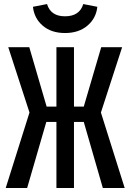

<svg xmlns="http://www.w3.org/2000/svg" viewBox="-20 -945 655 965"><path d="M263.6 -332.3H212.8L116.4 0H8.7L128.2 -379.5L21.5 -707.7H127.2L214.4 -409.2H263.6V-707.7H351.8V-409.2H401L488.7 -707.7H593.8L487.2 -379.5L606.7 0H496.9L401 -332.3H351.8V0H263.6ZM306.7 -779Q237.9 -779 194.9 -815.9Q151.8 -852.8 145.6 -910.8L216.4 -924.6Q234.9 -863.1 306.7 -863.1Q380 -863.1 398.5 -924.6L469.2 -910.8Q463.1 -852.8 419.2 -815.9Q375.4 -779 306.7 -779Z"/></svg>

Font: Fira Code Medium
Style: Regular
Weight: 500
Designer: Carrois Corporate, Edenspiekermann AG, Nikita Prokopov
Foundry: Carrois Corporate, Edenspiekermann AG, Nikita Prokopov
Version: Version 6.002